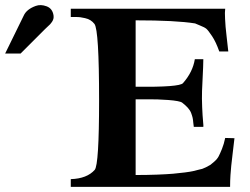

<svg xmlns="http://www.w3.org/2000/svg" viewBox="-20 -726 972 746"><path d="M188 -666Q189 -659 187.5 -653Q186 -647 182 -641Q178 -635 175 -632Q172 -629 165 -622.5Q158 -616 155 -613L60 -518H0L72 -665Q83 -690 119 -703Q138 -710 161 -701.5Q184 -693 188 -666ZM891 -189Q888 -164 884 -130Q880 -96 878.5 -82Q877 -68 875.5 -46Q874 -24 874 0H255V-30Q318 -32 348 -66Q365 -86 365 -337Q365 -609 347 -633Q340 -642 331 -647.5Q322 -653 310.5 -655.5Q299 -658 292 -659Q285 -660 271 -660Q257 -660 255 -660V-692H405Q555 -692 705 -692H855Q853 -679 854.5 -653Q856 -627 856.5 -622Q857 -617 860.5 -584Q864 -551 867 -526H832Q819 -563 804 -585.5Q789 -608 782 -614Q775 -620 757 -627Q739 -634 738 -635Q663 -647 507 -647V-389Q678 -387 691 -403Q729 -446 737 -496H770Q771 -496 765 -373Q764 -344 765.5 -309.5Q767 -275 769 -254.5Q771 -234 770 -233H733Q732 -237 731 -249Q730 -261 728.5 -268Q727 -275 723 -286Q719 -297 710 -307Q701 -317 688 -327Q679 -334 633.5 -337.5Q588 -341 548 -340H507V-46Q552 -46 590.5 -47.5Q629 -49 652.5 -51Q676 -53 698.5 -56Q721 -59 729.5 -61Q738 -63 751.5 -66.5Q765 -70 766 -70L780 -76Q794 -83 797.5 -85.5Q801 -88 812.5 -98Q824 -108 829.5 -118.5Q835 -129 842.5 -147.5Q850 -166 855 -190Z"/></svg>

Font: GFS Artemisia
Style: Bold
Weight: 700
Designer: Designed by Takis Katsoulidis.
Foundry: Designed by Takis Katsoulidis.
Version: Version 1.0